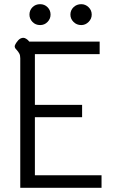

<svg xmlns="http://www.w3.org/2000/svg" viewBox="-20 -899 556 919"><path d="M77 -620Q77 -634 72.5 -642.5Q68 -651 60 -660Q48 -671 51 -681Q56 -694 67 -706Q78 -718 92 -718Q98 -718 106 -713Q114 -708 120 -700H457V-640H147V-397H373V-338H147V-60H466V0H77ZM121 -829Q121 -850 135.5 -864.5Q150 -879 172 -879Q193 -879 207.5 -864.5Q222 -850 222 -829Q222 -809 207.5 -794Q193 -779 172 -779Q150 -779 135.5 -794Q121 -809 121 -829ZM317 -829Q317 -850 332 -864.5Q347 -879 369 -879Q389 -879 404 -864.5Q419 -850 419 -829Q419 -809 404 -794Q389 -779 369 -779Q347 -779 332 -794Q317 -809 317 -829Z"/></svg>

Font: Niramit Light
Style: Regular
Weight: 300
Designer: Katatrad Aksorn Co.,Ltd.
Foundry: Cadson Demak Co.,Ltd.
Version: Version 1.000; ttfautohint (v1.6)